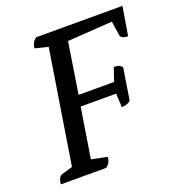

<svg xmlns="http://www.w3.org/2000/svg" viewBox="-119 -740 780 839"><g transform="rotate(-20 271.0 -320.5)"><path d="M22 0Q26 -35 43 -40L94 -55L178 -583L117 -598Q119 -613 124 -622.5Q129 -632 141 -641H542L520 -508Q488 -508 485 -525L475 -592L266 -578L229 -341H394L415 -403Q426 -403 436 -400.5Q446 -398 453 -387L430 -241Q420 -232 409 -229Q398 -226 388 -226L385 -290H220L183 -58L256 -43Q255 -28 250 -18.5Q245 -9 233 0Z"/></g></svg>

Font: Petrona Medium
Style: Italic
Weight: 500
Italic angle: -9°
Designer: Ringo R. Seeber
Foundry: Ringo R. Seeber
Version: Version 2.001; ttfautohint (v1.8.3)